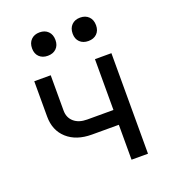

<svg xmlns="http://www.w3.org/2000/svg" viewBox="-140 -882 881 987"><g transform="rotate(-20 300.0 -388.5)"><path d="M410 0V-191H263Q178 -191 128 -236Q78 -281 78 -357V-550H168V-357Q168 -318 194.5 -295Q221 -272 266 -272H410V-550H500V0ZM411 -649Q382 -649 364.5 -666Q347 -683 347 -712Q347 -742 364.5 -759.5Q382 -777 411 -777Q440 -777 457.5 -759.5Q475 -742 475 -712Q475 -683 457.5 -666Q440 -649 411 -649ZM189 -649Q160 -649 142.5 -666Q125 -683 125 -712Q125 -742 142.5 -759.5Q160 -777 189 -777Q218 -777 235.5 -759.5Q253 -742 253 -712Q253 -683 235.5 -666Q218 -649 189 -649Z"/></g></svg>

Font: JetBrainsMonoNL NF
Style: Regular
Weight: 400
Designer: Philipp Nurullin, Konstantin Bulenkov
Foundry: JetBrains
Version: Version 2.304; ttfautohint (v1.8.4.7-5d5b);Nerd Fonts 3.2.1